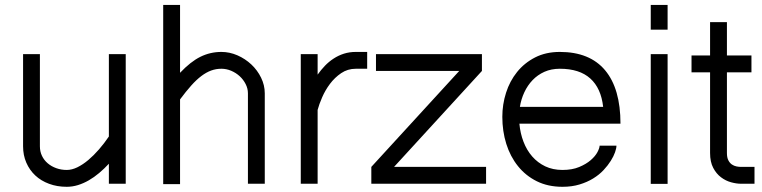

<svg xmlns="http://www.w3.org/2000/svg" viewBox="-20 -735 3047 768"><path d="M415.5 0V-80.1Q397 -60.1 376.7 -43Q356.4 -25.9 335.2 -13.7Q314 -1.5 291.7 5.4Q269.5 12.2 247.1 12.2Q208.5 12.2 176.3 0.2Q144 -11.7 121.1 -33.2Q98.1 -54.7 85.2 -84.5Q72.3 -114.3 72.3 -149.9V-518.6H139.6V-149.9Q139.6 -128.9 147.9 -111.6Q156.2 -94.2 170.9 -81.8Q185.5 -69.3 205.1 -62.3Q224.6 -55.2 247.1 -55.2Q267.6 -55.2 289.6 -65.9Q311.5 -76.7 333.3 -95Q355 -113.3 376 -137.5Q397 -161.6 415.5 -189V-518.6H482.9V0Z M700.2 -715.3V-443.8Q742.2 -488.3 781.5 -507.8Q820.8 -527.3 865.7 -527.3Q898.4 -527.3 929.7 -513.7Q960.9 -500 985.4 -477.1Q1009.8 -454.1 1024.4 -424.1Q1039.1 -394 1039.1 -361.8V0H971.7V-361.8Q971.7 -380.9 962.6 -398.7Q953.6 -416.5 938.7 -430.2Q923.8 -443.8 904.8 -451.9Q885.7 -460 865.7 -460Q844.2 -460 824.7 -452.9Q805.2 -445.8 785.4 -430.9Q765.6 -416 744.9 -392.8Q724.1 -369.6 700.2 -337.4V1.5H632.8V-715.3Z M1250.5 -518.6V-436.5Q1263.7 -455.1 1279.5 -471.7Q1295.4 -488.3 1314.5 -500.7Q1333.5 -513.2 1355.7 -520.3Q1377.9 -527.3 1403.3 -527.3H1448.7V-460H1403.3Q1370.6 -460 1344.7 -442.4Q1318.8 -424.8 1299.8 -399.4Q1280.8 -374 1268.6 -345.7Q1256.3 -317.4 1250.5 -295.4V0H1183.1V-518.6Z M1483.9 -518.6H1907.7V-451.2L1556.2 -67.4H1924.3V0H1465.3V-67.4L1816.9 -451.2H1483.9Z M2057.6 -240.2Q2061 -201.7 2074 -168Q2086.9 -134.3 2108.9 -109.1Q2130.9 -84 2161.1 -69.6Q2191.4 -55.2 2230 -55.2Q2268.6 -55.2 2296.6 -66.9Q2324.7 -78.6 2343 -94.5Q2361.3 -110.4 2369.9 -126.7Q2378.4 -143.1 2378.4 -152.3H2445.8Q2445.8 -142.1 2440.2 -126Q2434.6 -109.9 2423.1 -91.6Q2411.6 -73.2 2394.3 -54.7Q2377 -36.1 2352.8 -21.2Q2328.6 -6.3 2298.1 2.9Q2267.6 12.2 2230 12.2Q2171.9 12.2 2127.2 -10Q2082.5 -32.2 2051.8 -70.6Q2021 -108.9 2005.1 -159.7Q1989.3 -210.4 1989.3 -267.6Q1989.3 -317.4 2004.2 -364Q2019 -410.6 2048.3 -447Q2077.6 -483.4 2120.6 -505.4Q2163.6 -527.3 2219.2 -527.3Q2338.9 -527.3 2400.4 -453.9Q2461.9 -380.4 2461.9 -240.2ZM2219.2 -460Q2185.1 -460 2157.7 -447.8Q2130.4 -435.5 2110.4 -414.6Q2090.3 -393.6 2077.4 -366Q2064.5 -338.4 2059.6 -307.6H2392.6Q2384.3 -382.3 2341.1 -421.1Q2297.9 -460 2219.2 -460Z M2650.4 -518.6V0.5H2583V-518.6ZM2583 -616.2V-715.3H2650.4V-616.2Z M2746.1 -513.2H2820.3V-646.5H2887.7V-513.2H2985.8V-445.8H2887.7V-123Q2887.7 -105 2893.3 -94Q2898.9 -83 2907.5 -77.1Q2916 -71.3 2926 -69.3Q2936 -67.4 2944.3 -67.4H2998V0H2944.3Q2925.8 0 2904.3 -5.9Q2882.8 -11.7 2864 -25.9Q2845.2 -40 2832.8 -63.7Q2820.3 -87.4 2820.3 -123V-445.8H2746.1Z"/></svg>

Font: AnjaliOldLipi
Style: Regular
Weight: 400
Italic angle: -12°
Designer: Kevin & Siji
Foundry: Kevin & Siji
Version: Version 0.730 2004